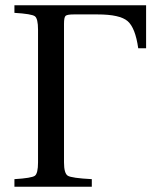

<svg xmlns="http://www.w3.org/2000/svg" viewBox="-20 -712 594 732"><path d="M35 0V-29Q101 -33 113 -42Q125 -51 125 -93V-599Q125 -641 113 -650Q101 -659 35 -663V-692H537V-528H507Q496 -606 466.5 -631.5Q437 -657 352 -657H261Q236 -657 230 -651.5Q224 -646 224 -621V-93Q224 -51 238.5 -42Q253 -33 330 -29V0Z"/></svg>

Font: Linguistics Pro
Style: Regular
Weight: 400
Designer: Stefan Peev, Context Ltd
Foundry: Stefan Peev, Context Ltd
Version: Version 001.000